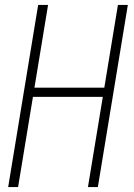

<svg xmlns="http://www.w3.org/2000/svg" viewBox="-20 -755 540 775"><path d="M13 0 134 -735H174L119 -401H401L456 -735H496L375 0H335L395 -364H113L53 0Z"/></svg>

Font: Iosevka Extralight
Style: Italic
Weight: 200
Italic angle: -9°
Monospace: yes
Designer: Belleve Invis
Foundry: Belleve Invis
Version: Version 32.5.0; ttfautohint (v1.8.4)